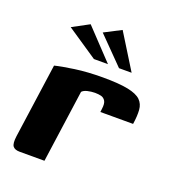

<svg xmlns="http://www.w3.org/2000/svg" viewBox="-116 -698 696 785"><g transform="rotate(20 231.5 -306.0)"><path d="M166.5 0H58.7Q37.2 0 28.8 -11.1Q20.3 -22.1 24.7 -55.2L70.2 -379Q98.9 -386.4 153.8 -394.2Q208.7 -402 274.9 -402Q345 -402 384.5 -394Q423.9 -385.9 440.6 -369.6Q457.3 -353.3 459.1 -327.6Q461 -301.9 455.5 -265.6H313.1L314.8 -279.6Q318.2 -303.9 311.3 -315Q304.4 -326 292.7 -328.9Q281.1 -331.7 267.7 -331.7Q248.9 -331.7 233.3 -327.8Q217.6 -323.8 210.7 -315.8ZM214.3 -460 80.5 -550.1 153.2 -589.2 275.4 -460ZM323.4 -460 211 -574.3 284 -612 378.3 -460Z"/></g></svg>

Font: Genos Thin
Style: Italic
Weight: 100
Italic angle: -8°
Designer: Robert E. Leuschke
Foundry: Robert E. Leuschke
Version: Version 1.010